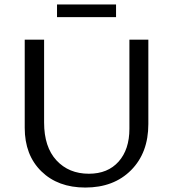

<svg xmlns="http://www.w3.org/2000/svg" viewBox="-20 -836 777 862"><path d="M236 -759V-816H501V-759ZM363 6Q240 6 165.5 -67Q91 -140 91 -262V-658H178V-286Q178 -176 233.5 -116Q289 -56 379 -56Q464 -56 512.5 -110.5Q561 -165 561 -258V-658H646V-279Q646 -150 568.5 -72Q491 6 363 6Z"/></svg>

Font: EauTestInfant Medium
Style: Regular
Weight: 500
Designer: Christian Thalmann (Catharsis Fonts)
Version: Version 0.001;PS 000.001;hotconv 1.0.88;makeotf.lib2.5.64775